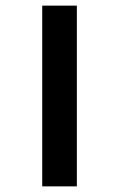

<svg xmlns="http://www.w3.org/2000/svg" viewBox="-20 -662 423 682"><path d="M253 -642V0H130V-642Z"/></svg>

Font: Ek Mukta
Style: Bold
Weight: 700
Designer: Girish Dalvi and Yashodeep Gholap
Foundry: Ek Type
Version: Version 2.538;PS 1.002;hotconv 16.6.51;makeotf.lib2.5.65220;